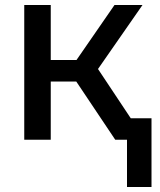

<svg xmlns="http://www.w3.org/2000/svg" viewBox="-20 -559 640 768"><path d="M77 0V-539H183V-319H286L438 -539H550L372 -283L503 -86H586V189H488V0H441L285 -233H183V0Z"/></svg>

Font: Noto Sans Mono Medium
Style: Regular
Weight: 500
Designer: Monotype Design Team
Foundry: Monotype Imaging Inc.
Version: Version 2.014